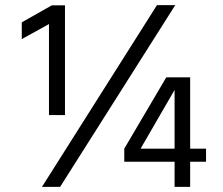

<svg xmlns="http://www.w3.org/2000/svg" viewBox="-20 -732 872 752"><path d="M663.8 -429.2H724.8V0H663.8ZM466.7 -149.7H787V-98.6H466.7ZM631.3 -429.2H692.4L530.6 -149.7H466.7ZM65.3 -578.9V-644.5L182.7 -711H234.5V-281.2H171.8V-637.7ZM144.3 0 594.7 -711.8H666.3L215.4 0Z"/></svg>

Font: Hind Variable Light
Style: Regular
Weight: 300
Designer: Manushi Parikh, Satya Rajpurohit
Foundry: Indian Type Foundry
Version: Version 3.000